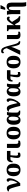

<svg xmlns="http://www.w3.org/2000/svg" viewBox="3277 -4147 1076 7738"><g transform="rotate(-90 3815.0 -278.0)"><path d="M196 0H297Q390 -93 445 -214Q500 -335 500 -442Q500 -482 485 -514Q470 -546 426 -546Q359 -546 359 -471Q376 -466 394 -444.5Q412 -423 412 -380Q412 -324 388.5 -252.5Q365 -181 310 -112Q272 -294 242.5 -386Q213 -478 180.5 -509.5Q148 -541 103 -541Q66 -541 29.5 -526.5Q-7 -512 -34 -494L-15 -449Q0 -460 15 -460Q63 -460 106.5 -330.5Q150 -201 196 0Z M834 10Q1089 10 1089 -270Q1089 -411 1021.5 -480.5Q954 -550 837 -550Q583 -550 583 -270Q583 -129 650 -59.5Q717 10 834 10ZM836 -56Q789 -56 770 -110.5Q751 -165 751 -270Q751 -376 769.5 -429.5Q788 -483 835 -483Q882 -483 901.5 -429.5Q921 -376 921 -270Q921 -165 902 -110.5Q883 -56 836 -56Z M1430 10Q1463 10 1488.5 2.5Q1514 -5 1530 -16V-99Q1500 -89 1464 -89Q1413 -89 1413 -167Q1413 -210 1416.5 -261Q1420 -312 1427 -395H1601V-536H1291Q1232 -536 1188 -485Q1144 -434 1144 -310H1198Q1198 -345 1216 -370Q1234 -395 1275 -395H1357Q1338 -310 1327.5 -247Q1317 -184 1317 -126Q1317 -62 1344 -26Q1371 10 1430 10Z M1886 10Q1932 10 1967 1Q2002 -8 2016 -16V-86Q2001 -82 1983.5 -79.5Q1966 -77 1948 -77Q1885 -77 1885 -170V-536H1721V-145Q1721 -59 1765 -24.5Q1809 10 1886 10Z M2319 10Q2574 10 2574 -270Q2574 -411 2506.5 -480.5Q2439 -550 2322 -550Q2068 -550 2068 -270Q2068 -129 2135 -59.5Q2202 10 2319 10ZM2321 -56Q2274 -56 2255 -110.5Q2236 -165 2236 -270Q2236 -376 2254.5 -429.5Q2273 -483 2320 -483Q2367 -483 2386.5 -429.5Q2406 -376 2406 -270Q2406 -165 2387 -110.5Q2368 -56 2321 -56Z M2845 10Q2906 10 2943 -16Q2980 -42 3002 -88H3009Q3019 -50 3045 -25Q3071 0 3137 0H3224V-56H3217Q3179 -56 3162.5 -79Q3146 -102 3146 -160V-332Q3146 -388 3154 -448Q3162 -508 3170 -536H3063Q3043 -512 3033 -491Q3023 -470 3016 -448H3008Q2991 -488 2956.5 -517Q2922 -546 2863 -546Q2770 -546 2713 -479Q2656 -412 2656 -267Q2656 -123 2704.5 -56.5Q2753 10 2845 10ZM2897 -67Q2823 -67 2823 -267Q2823 -473 2904 -473Q2931 -473 2953 -442.5Q2975 -412 2983 -344V-308Q2983 -206 2964 -136.5Q2945 -67 2897 -67Z M3414 0H3515Q3608 -93 3663 -214Q3718 -335 3718 -442Q3718 -482 3703 -514Q3688 -546 3644 -546Q3577 -546 3577 -471Q3594 -466 3612 -444.5Q3630 -423 3630 -380Q3630 -324 3606.5 -252.5Q3583 -181 3528 -112Q3490 -294 3460.5 -386Q3431 -478 3398.5 -509.5Q3366 -541 3321 -541Q3284 -541 3247.5 -526.5Q3211 -512 3184 -494L3203 -449Q3218 -460 3233 -460Q3281 -460 3324.5 -330.5Q3368 -201 3414 0Z M3990 10Q4051 10 4088 -16Q4125 -42 4147 -88H4154Q4164 -50 4190 -25Q4216 0 4282 0H4369V-56H4362Q4324 -56 4307.5 -79Q4291 -102 4291 -160V-332Q4291 -388 4299 -448Q4307 -508 4315 -536H4208Q4188 -512 4178 -491Q4168 -470 4161 -448H4153Q4136 -488 4101.5 -517Q4067 -546 4008 -546Q3915 -546 3858 -479Q3801 -412 3801 -267Q3801 -123 3849.5 -56.5Q3898 10 3990 10ZM4042 -67Q3968 -67 3968 -267Q3968 -473 4049 -473Q4076 -473 4098 -442.5Q4120 -412 4128 -344V-308Q4128 -206 4109 -136.5Q4090 -67 4042 -67Z M4683 10Q4716 10 4741.5 2.5Q4767 -5 4783 -16V-99Q4753 -89 4717 -89Q4666 -89 4666 -167Q4666 -210 4669.5 -261Q4673 -312 4680 -395H4854V-536H4544Q4485 -536 4441 -485Q4397 -434 4397 -310H4451Q4451 -345 4469 -370Q4487 -395 4528 -395H4610Q4591 -310 4580.5 -247Q4570 -184 4570 -126Q4570 -62 4597 -26Q4624 10 4683 10Z M5181 10Q5436 10 5436 -270Q5436 -411 5368.5 -480.5Q5301 -550 5184 -550Q4930 -550 4930 -270Q4930 -129 4997 -59.5Q5064 10 5181 10ZM5183 -56Q5136 -56 5117 -110.5Q5098 -165 5098 -270Q5098 -376 5116.5 -429.5Q5135 -483 5182 -483Q5229 -483 5248.5 -429.5Q5268 -376 5268 -270Q5268 -165 5249 -110.5Q5230 -56 5183 -56Z M5474 0H5646L5742 -217Q5757 -250 5773 -294Q5789 -338 5794 -361H5798Q5800 -342 5811 -286Q5822 -230 5845 -144Q5871 -49 5905 -24.5Q5939 0 5998 0H6021V-56H6017Q5991 -56 5962 -88.5Q5933 -121 5902 -232L5818 -540Q5789 -648 5747 -709Q5705 -770 5622 -770Q5587 -770 5562 -753.5Q5537 -737 5537 -703Q5537 -684 5543 -670.5Q5549 -657 5555 -647Q5567 -662 5585.5 -676Q5604 -690 5634 -690Q5703 -690 5743 -547Z M6274 10Q6320 10 6355 1Q6390 -8 6404 -16V-86Q6389 -82 6371.5 -79.5Q6354 -77 6336 -77Q6273 -77 6273 -170V-536H6109V-145Q6109 -59 6153 -24.5Q6197 10 6274 10Z M6505 0H6671V-178L6705 -217L6764 -104Q6796 -42 6836 -21Q6876 0 6987 0H7030V-56H7025Q6977 -56 6927 -132L6801 -331L6828 -366Q6863 -411 6887.5 -426Q6912 -441 6938 -441Q6960 -441 6974.5 -432.5Q6989 -424 6996 -415Q7001 -422 7007 -436.5Q7013 -451 7013 -467Q7013 -498 6993.5 -519Q6974 -540 6933 -540Q6880 -540 6838.5 -497.5Q6797 -455 6729 -349L6668 -253Q6668 -263 6669.5 -292.5Q6671 -322 6671 -345V-536H6430V-480H6443Q6458 -480 6481.5 -470Q6505 -460 6505 -421Z M7447 240H7598Q7591 220 7585 168Q7579 116 7579 69V-352Q7579 -456 7538.5 -503Q7498 -550 7415 -550Q7354 -550 7320.5 -517Q7287 -484 7267 -444H7265Q7256 -494 7234 -536H7087Q7097 -510 7105.5 -458.5Q7114 -407 7114 -345V0H7279V-283Q7279 -367 7294.5 -412.5Q7310 -458 7352 -458Q7414 -458 7414 -338V65Q7414 114 7422.5 168Q7431 222 7447 240ZM7290 -606H7370Q7399 -647 7429 -694Q7459 -741 7476 -784V-796H7330Q7322 -756 7310.5 -707.5Q7299 -659 7290 -621Z"/></g></svg>

Font: Noto Serif SemiCondensed Extra
Style: Regular
Weight: 800
Width: 4
Designer: Monotype Design Team
Foundry: Monotype Imaging Inc.
Version: Version 1.002